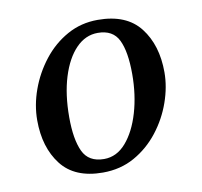

<svg xmlns="http://www.w3.org/2000/svg" viewBox="-60 -526 629 599"><g transform="rotate(-10 254.0 -226.0)"><path d="M220 10Q131 10 88.5 -45Q46 -100 46 -186Q46 -234 63.5 -282.5Q81 -331 113 -372Q145 -413 189 -437.5Q233 -462 286 -462Q377 -462 420 -406.5Q463 -351 463 -265Q463 -219 446 -170.5Q429 -122 397 -81Q365 -40 320.5 -15Q276 10 220 10ZM231 -31Q271 -31 300.5 -65Q330 -99 346.5 -155Q363 -211 363 -277Q363 -348 345 -385Q327 -422 279 -422Q240 -422 210 -391Q180 -360 163 -305Q146 -250 146 -178Q146 -108 164 -69.5Q182 -31 231 -31Z"/></g></svg>

Font: Spectral Medium
Style: Italic
Weight: 500
Italic angle: -10°
Designer: Jean-Baptiste Levee
Foundry: Production Type
Version: Version 2.001